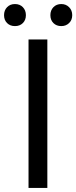

<svg xmlns="http://www.w3.org/2000/svg" viewBox="-41 -929 377 949"><path d="M100 0V-734H193V0ZM33 -800Q9 -800 -6 -815Q-21 -830 -21 -854Q-21 -878 -6 -893.5Q9 -909 33 -909Q57 -909 72 -893.5Q87 -878 87 -854Q87 -830 72 -815Q57 -800 33 -800ZM262 -800Q238 -800 223 -815Q208 -830 208 -854Q208 -878 223 -893.5Q238 -909 262 -909Q285 -909 300.5 -893.5Q316 -878 316 -854Q316 -830 300.5 -815Q285 -800 262 -800Z"/></svg>

Font: Source Han Sans SC
Style: Regular
Weight: 400
Designer: Ryoko NISHIZUKA 西塚涼子 (kana, bopomofo & ideographs); Paul D. Hunt (Latin, Greek & Cyrillic); Sandoll Communications 산돌커뮤니
Foundry: Adobe
Version: Version 2.002;hotconv 1.0.116;makeotfexe 2.5.65601; ttfautoh